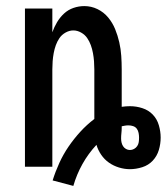

<svg xmlns="http://www.w3.org/2000/svg" viewBox="-20 -548 548 631"><path d="M221 63 153 45Q162 16 175 -12.5Q188 -41 205.5 -66.5Q223 -92 244 -115Q265 -138 290 -157V-320Q290 -333 289 -346.5Q288 -360 285.5 -373.5Q283 -387 278.5 -399.5Q274 -412 266.5 -423Q259 -434 246.5 -441Q234 -448 221 -448Q208 -448 195.5 -441Q183 -434 175.5 -423Q168 -412 163.5 -399.5Q159 -387 156.5 -373.5Q154 -360 153 -346.5Q152 -333 152 -320V0H62V-520H152V-442Q158 -459 167.5 -475Q177 -491 190.5 -503.5Q204 -516 221.5 -522Q239 -528 257 -528Q280 -528 300.5 -518Q321 -508 335.5 -490.5Q350 -473 358.5 -452Q367 -431 372 -409Q377 -387 378.5 -364.5Q380 -342 380 -320V-197Q387 -198 394 -198.5Q401 -199 407 -199Q428 -199 448 -192.5Q468 -186 482 -171.5Q496 -157 502 -136.5Q508 -116 508 -96Q508 -75 502 -55Q496 -35 482 -20Q468 -5 447.5 1.5Q427 8 407 8Q389 8 371 2.5Q353 -3 338 -13.5Q323 -24 312.5 -39.5Q302 -55 297 -72Q270 -43 251 -9Q232 25 221 63ZM407 -55Q414 -55 420.5 -58.5Q427 -62 431 -68Q435 -74 436 -81Q437 -88 437 -96Q437 -103 435.5 -111Q434 -119 429.5 -125Q425 -131 417.5 -133.5Q410 -136 402 -136Q396 -136 390.5 -135Q385 -134 380 -133V-128Q380 -119 379 -110.5Q378 -102 378 -93Q378 -86 379.5 -79.5Q381 -73 384.5 -67.5Q388 -62 394 -58.5Q400 -55 407 -55Z"/></svg>

Font: Iosevka SS18 Medium
Style: Regular
Weight: 500
Monospace: yes
Designer: Belleve Invis
Foundry: Belleve Invis
Version: Version 25.1.1; ttfautohint (v1.8.4)